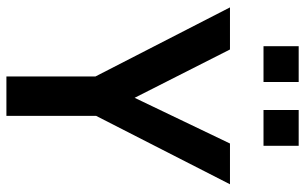

<svg xmlns="http://www.w3.org/2000/svg" viewBox="-192 -736 929 584"><g transform="rotate(90 272.0 -444.5)"><path d="M541 -680 333 -273V0H213V-271L3 -680H131L278 -390L417 -680ZM230 -782H121V-889H230ZM424 -782H315V-889H424Z"/></g></svg>

Font: Inria Sans
Style: Bold
Weight: 700
Designer: Black Foundry Team
Foundry: Black Foundry
Version: Version 1.2; ttfautohint (v1.8.3)